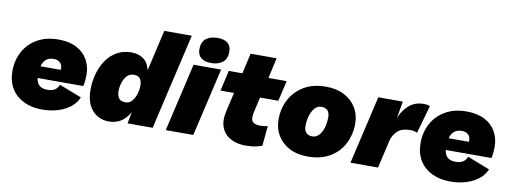

<svg xmlns="http://www.w3.org/2000/svg" viewBox="-59 -1049 3696 1387"><g transform="rotate(10 1788.5 -355.5)"><path d="M284 9Q208 9 150 -19Q92 -47 59 -100Q26 -153 26 -229Q26 -307 60.5 -371Q95 -435 160 -472.5Q225 -510 316 -510Q394 -510 448 -482Q502 -454 530 -404.5Q558 -355 558 -292Q558 -273 556 -251Q554 -229 549 -210H214Q219 -171 241 -154.5Q263 -138 297 -138Q363 -138 382 -190L546 -126Q520 -63 448.5 -27Q377 9 284 9ZM306 -366Q238 -366 220 -297H368Q369 -301 369 -306Q369 -334 352 -350Q335 -366 306 -366Z M774 10Q699 10 652 -43.5Q605 -97 605 -193Q605 -253 620.5 -309.5Q636 -366 667 -411.5Q698 -457 744 -483.5Q790 -510 850 -510Q904 -510 940 -483Q976 -456 987 -403L1056 -704H1258L1095 0H911L927 -86Q903 -41 865.5 -15.5Q828 10 774 10ZM869 -147Q897 -147 916 -168.5Q935 -190 945 -222Q955 -254 955 -287Q955 -317 941 -335.5Q927 -354 896 -354Q865 -354 845.5 -333Q826 -312 816 -281Q806 -250 806 -218Q806 -187 820 -167Q834 -147 869 -147Z M1509 -500 1393 0H1191L1307 -500ZM1428 -534Q1380 -534 1354.5 -555.5Q1329 -577 1329 -616Q1329 -672 1361 -696.5Q1393 -721 1446 -721Q1493 -721 1519 -700Q1545 -679 1545 -639Q1545 -584 1513 -559Q1481 -534 1428 -534Z M1775 10Q1714 10 1667.5 -15Q1621 -40 1601 -89Q1581 -138 1598 -211L1630 -350H1531L1565 -500H1665L1699 -650H1890L1856 -500H1990L1955 -350H1821L1795 -235Q1784 -186 1800.5 -168Q1817 -150 1856 -150Q1888 -150 1912 -156L1898 -10Q1870 1 1840 5.5Q1810 10 1775 10Z M2233 10Q2155 10 2098.5 -19.5Q2042 -49 2011 -100.5Q1980 -152 1980 -218Q1980 -297 2014.5 -363.5Q2049 -430 2115.5 -470Q2182 -510 2278 -510Q2356 -510 2412.5 -480.5Q2469 -451 2500 -399.5Q2531 -348 2531 -282Q2531 -204 2497 -137Q2463 -70 2396.5 -30Q2330 10 2233 10ZM2241 -139Q2270 -139 2290.5 -162Q2311 -185 2321 -220.5Q2331 -256 2331 -294Q2331 -361 2270 -361Q2241 -361 2221 -338Q2201 -315 2190.5 -279.5Q2180 -244 2180 -207Q2180 -172 2196 -155.5Q2212 -139 2241 -139Z M2546 0 2662 -500H2842L2820 -376Q2845 -437 2888 -473.5Q2931 -510 2996 -510Q3012 -510 3022.5 -507.5Q3033 -505 3040 -501L2982 -296Q2973 -301 2960.5 -304Q2948 -307 2929 -307Q2870 -307 2838 -277.5Q2806 -248 2795 -203L2748 0Z M3278 9Q3202 9 3144 -19Q3086 -47 3053 -100Q3020 -153 3020 -229Q3020 -307 3054.5 -371Q3089 -435 3154 -472.5Q3219 -510 3310 -510Q3388 -510 3442 -482Q3496 -454 3524 -404.5Q3552 -355 3552 -292Q3552 -273 3550 -251Q3548 -229 3543 -210H3208Q3213 -171 3235 -154.5Q3257 -138 3291 -138Q3357 -138 3376 -190L3540 -126Q3514 -63 3442.5 -27Q3371 9 3278 9ZM3300 -366Q3232 -366 3214 -297H3362Q3363 -301 3363 -306Q3363 -334 3346 -350Q3329 -366 3300 -366Z"/></g></svg>

Font: Prodigy Sans ExtraBold
Style: Italic
Weight: 800
Italic angle: -13°
Designer: Wei Huang
Foundry: Wei Huang
Version: Version 1.003; ttfautohint (v1.8.3)